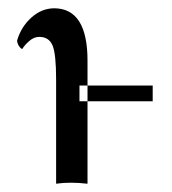

<svg xmlns="http://www.w3.org/2000/svg" viewBox="-20 -443 417 466"><path d="M192.4 -295.9V2.9Q149.4 -2 116.2 2.9V-250Q116.2 -312.5 107.4 -333Q98.6 -353.5 75.2 -353.5Q62.5 -353.5 50.8 -343.3Q39.1 -333 34.2 -324.2Q30.3 -324.2 24.4 -334Q21.5 -339.8 21.5 -344.7Q31.2 -377.9 56.2 -400.4Q81.1 -422.9 112.3 -422.9Q192.4 -421.9 192.4 -295.9ZM172.9 -197.3H350.6V-235.4H172.9Z"/></svg>

Font: Crimson Text
Style: Regular
Weight: 400
Version: Version 0.13